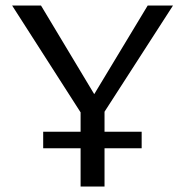

<svg xmlns="http://www.w3.org/2000/svg" viewBox="-20 -678 673 698"><path d="M290 -243 24 -658H129L347 -295ZM273 0V-294H360V0ZM344 -247 298 -295 517 -658H609ZM137 -139V-199H495V-139Z"/></svg>

Font: Ysabeau Office Medium
Style: Regular
Weight: 500
Designer: Christian Thalmann (Catharsis Fonts)
Version: Version 2.001;gftools[0.9.30]; featfreeze: tnum,lnum,ss02